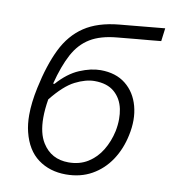

<svg xmlns="http://www.w3.org/2000/svg" viewBox="-84 -814 793 896"><g transform="rotate(10 313.0 -366.0)"><path d="M287.5 10Q211 10 156 -30.5Q101 -71 80.5 -154Q71.5 -190 71.5 -234Q71.5 -292 87 -364.5Q110.5 -475.5 147.8 -551.8Q185 -628 248.2 -670.2Q311.5 -712.5 412.5 -722Q424.5 -723 450.5 -725.5Q476.5 -728 509 -731Q541.5 -734 573 -737Q604 -740 626.5 -742L618.5 -680Q596.5 -678 566 -675Q535 -672 503.5 -669.5Q472 -666.5 447.2 -664.2Q422.5 -662 413 -661Q335 -654 286.5 -624.5Q238 -595 208 -539Q178 -483 156 -397H162.5Q211.5 -452.5 265 -475Q318.5 -497.5 364 -497.5Q436.5 -497.5 483 -460.2Q529.5 -423 546.5 -360.2Q563.5 -297.5 547 -221.5Q533 -154.5 498.2 -102.2Q463.5 -50 410.2 -20Q357 10 287.5 10ZM345 -442.5Q303.5 -442.5 253.8 -417.5Q204 -392.5 146.5 -320.5Q138.5 -272.5 138.5 -233Q138.5 -159 166 -115Q208 -47.5 290 -47.5Q342.5 -47.5 381.8 -72Q421 -96.5 446 -137.8Q471 -179 482 -229.5Q488 -259.5 488 -287.5Q488 -312 483.5 -334.5Q473.5 -383 439.2 -412.8Q405 -442.5 345 -442.5Z"/></g></svg>

Font: Heraclito Light
Style: Italic
Weight: 300
Italic angle: -12°
Designer: Kostas Bartsokas (font) & Cristiano Sobral (main changes)
Foundry: Kostas Bartsokas (font) & Cristiano Sobral (main changes)
Version: Version 1.00;July 8, 2020;FontCreator 13.0.0.2655 64-bit